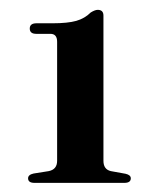

<svg xmlns="http://www.w3.org/2000/svg" viewBox="-20 -736 326 400"><path d="M55.5 -665.5Q42 -665.5 42 -676.5Q42 -687.5 56 -687.5H89.5Q121 -687.5 138.8 -692.5Q156.5 -697.5 169 -710Q178 -715.5 183.5 -715.5Q195.5 -715.5 195.5 -703.5V-401Q195.5 -383 211 -379.5L241.5 -374Q252.5 -371.5 252.5 -364.5Q252.5 -355 239 -355H52Q38.5 -355 38.5 -364.5Q38.5 -372 50 -374.5L81.5 -379.5Q99 -383 99 -401V-649Q99 -665.5 85 -665.5Z"/></svg>

Font: Fraunces 72pt SemiBold
Style: Regular
Weight: 600
Version: Version 1.000;[b76b70a41]